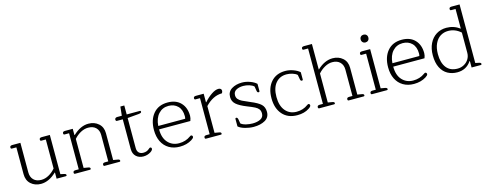

<svg xmlns="http://www.w3.org/2000/svg" viewBox="-27 -1414 5398 2129"><g transform="rotate(-15 2672.5 -349.5)"><path d="M93 -144V-451H41Q28 -451 28 -467Q28 -488 56 -488H149V-148Q149 -95 180.5 -63Q212 -31 269 -31Q312 -31 354.5 -54.5Q397 -78 431 -118V-451H379Q366 -451 366 -467Q366 -488 394 -488H487V-38L527 -29Q540 -26 545.5 -22Q551 -18 551 -10Q551 0 541 0H434V-71H431Q345 11 254 11Q185 11 139 -30Q93 -71 93 -144Z M633 -16Q633 -37 661 -37H698V-451H646Q633 -451 633 -467Q633 -488 661 -488H750V-416H754Q840 -498 931 -498Q1000 -498 1046.5 -457Q1093 -416 1093 -345V-38L1145 -29Q1157 -27 1162 -22.5Q1167 -18 1167 -10Q1167 0 1157 0H985Q972 0 972 -16Q972 -37 1000 -37H1037V-341Q1037 -393 1005.5 -424.5Q974 -456 917 -456Q874 -456 831 -433Q788 -410 754 -371V-38L806 -29Q818 -27 823 -22.5Q828 -18 828 -10Q828 0 818 0H646Q633 0 633 -16Z M1313 -106V-446H1245Q1240 -446 1236 -451Q1232 -456 1232 -463Q1232 -474 1239.5 -480.5Q1247 -487 1260 -487H1313L1324 -590H1369V-487H1521Q1531 -487 1531 -476Q1531 -467 1522.5 -463Q1514 -459 1496 -457L1369 -446V-102Q1369 -66 1387.5 -47.5Q1406 -29 1438 -29Q1460 -29 1477 -35.5Q1494 -42 1509 -56Q1518 -65 1525 -65Q1532 -65 1536.5 -60.5Q1541 -56 1541 -47Q1541 -40 1534 -31Q1527 -22 1515 -14Q1476 11 1429 11Q1379 11 1346 -19.5Q1313 -50 1313 -106Z M1616 -241Q1616 -357 1675 -427.5Q1734 -498 1840 -498Q1936 -498 1990 -441.5Q2044 -385 2044 -291Q2044 -264 2032 -234H1673Q1673 -135 1722.5 -81.5Q1772 -28 1849 -28Q1925 -28 1981 -69Q1983 -70 1988 -73.5Q1993 -77 1998 -77Q2005 -77 2010 -71.5Q2015 -66 2015 -58Q2015 -50 2008 -42.5Q2001 -35 1987 -26Q1928 11 1847 11Q1777 11 1724.5 -20Q1672 -51 1644 -108Q1616 -165 1616 -241ZM1983 -273Q1987 -287 1987 -301Q1987 -377 1946 -418Q1905 -459 1840 -459Q1770 -459 1725 -409.5Q1680 -360 1674 -273Z M2136 -16Q2136 -37 2164 -37H2201V-451H2149Q2136 -451 2136 -467Q2136 -488 2164 -488H2253V-390H2257Q2296 -435 2342 -466.5Q2388 -498 2424 -498Q2440 -498 2449.5 -490Q2459 -482 2459 -468Q2459 -452 2449 -440Q2347 -440 2257 -345V-38L2309 -29Q2321 -27 2326 -22.5Q2331 -18 2331 -10Q2331 0 2321 0H2149Q2136 0 2136 -16Z M2521 -41V-126Q2521 -137 2533 -137Q2547 -137 2552 -112L2560 -65Q2581 -47 2619 -38Q2657 -29 2693 -29Q2748 -29 2784.5 -48Q2821 -67 2821 -110Q2821 -140 2807.5 -158.5Q2794 -177 2766 -191.5Q2738 -206 2679 -229Q2601 -260 2563.5 -292.5Q2526 -325 2526 -376Q2526 -437 2575 -467.5Q2624 -498 2694 -498Q2740 -498 2787 -480.5Q2834 -463 2858 -439V-356Q2858 -352 2855 -349Q2852 -346 2846 -346Q2838 -346 2833.5 -351.5Q2829 -357 2827 -370L2819 -419Q2800 -437 2766 -447.5Q2732 -458 2698 -458Q2650 -458 2617 -439.5Q2584 -421 2584 -381Q2584 -354 2599.5 -336Q2615 -318 2642.5 -304Q2670 -290 2730 -265Q2811 -232 2845 -200Q2879 -168 2879 -112Q2879 -49 2826.5 -19Q2774 11 2696 11Q2649 11 2598.5 -3Q2548 -17 2521 -41Z M2966 -244Q2966 -360 3026 -429Q3086 -498 3191 -498Q3237 -498 3284 -480.5Q3331 -463 3355 -439V-356Q3355 -346 3343 -346Q3335 -346 3330.5 -351.5Q3326 -357 3324 -369L3315 -419Q3296 -437 3262 -447.5Q3228 -458 3195 -458Q3116 -458 3069.5 -402Q3023 -346 3023 -244Q3023 -142 3071 -85Q3119 -28 3199 -28Q3273 -28 3328 -69Q3339 -77 3345 -77Q3352 -77 3356.5 -71.5Q3361 -66 3361 -58Q3361 -43 3332 -25Q3278 11 3197 11Q3088 11 3027 -58.5Q2966 -128 2966 -244Z M3436 -16Q3436 -37 3464 -37H3501V-673H3449Q3436 -673 3436 -689Q3436 -710 3464 -710H3555V-419L3557 -417Q3642 -498 3734 -498Q3803 -498 3849.5 -457Q3896 -416 3896 -345V-38L3948 -29Q3970 -26 3970 -10Q3970 0 3960 0H3788Q3775 0 3775 -16Q3775 -37 3803 -37H3840V-341Q3840 -393 3808 -425Q3776 -457 3720 -457Q3677 -457 3634 -433.5Q3591 -410 3557 -371V-38L3609 -29Q3621 -27 3626 -22.5Q3631 -18 3631 -10Q3631 0 3621 0H3449Q3436 0 3436 -16Z M4090 -618Q4090 -638 4102.5 -650Q4115 -662 4134 -662Q4153 -662 4165.5 -650Q4178 -638 4178 -618Q4178 -597 4165.5 -585Q4153 -573 4134 -573Q4115 -573 4102.5 -585.5Q4090 -598 4090 -618ZM4042 -16Q4042 -37 4070 -37H4108V-451H4055Q4042 -451 4042 -467Q4042 -488 4070 -488H4164V-38L4215 -29Q4237 -24 4237 -10Q4237 0 4227 0H4055Q4042 0 4042 -16Z M4304 -241Q4304 -357 4363 -427.5Q4422 -498 4528 -498Q4624 -498 4678 -441.5Q4732 -385 4732 -291Q4732 -264 4720 -234H4361Q4361 -135 4410.5 -81.5Q4460 -28 4537 -28Q4613 -28 4669 -69Q4671 -70 4676 -73.5Q4681 -77 4686 -77Q4693 -77 4698 -71.5Q4703 -66 4703 -58Q4703 -50 4696 -42.5Q4689 -35 4675 -26Q4616 11 4535 11Q4465 11 4412.5 -20Q4360 -51 4332 -108Q4304 -165 4304 -241ZM4671 -273Q4675 -287 4675 -301Q4675 -377 4634 -418Q4593 -459 4528 -459Q4458 -459 4413 -409.5Q4368 -360 4362 -273Z M4817 -240Q4817 -318 4845.5 -376.5Q4874 -435 4924.5 -466.5Q4975 -498 5040 -498Q5125 -498 5194 -447V-673H5143Q5130 -673 5130 -689Q5130 -710 5157 -710H5250V-38L5291 -29Q5304 -26 5309 -22Q5314 -18 5314 -10Q5314 0 5304 0H5198V-74H5194Q5137 11 5033 11Q4972 11 4923 -16Q4874 -43 4845.5 -99.5Q4817 -156 4817 -240ZM5194 -170V-402Q5130 -459 5050 -459Q5001 -459 4961.5 -434.5Q4922 -410 4898.5 -360Q4875 -310 4875 -239Q4875 -140 4918.5 -84Q4962 -28 5047 -28Q5086 -28 5120 -46.5Q5154 -65 5174 -97.5Q5194 -130 5194 -170Z"/></g></svg>

Font: Maitree Light
Style: Regular
Weight: 300
Designer: CadsonDemak Team
Foundry: CadsonDemak
Version: Version 1.001